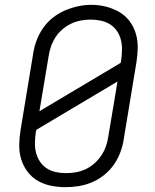

<svg xmlns="http://www.w3.org/2000/svg" viewBox="-20 -766 640 794"><path d="M251 8Q220 8 190.5 2Q161 -4 136 -18.5Q111 -33 93.5 -56.5Q76 -80 67.5 -108Q59 -136 59.5 -166.5Q60 -197 65 -228L117 -543Q121 -571 131 -598Q141 -625 157.5 -649Q174 -673 197.5 -692Q221 -711 248 -722.5Q275 -734 302.5 -740Q330 -746 358 -746Q389 -746 418.5 -738.5Q448 -731 473 -716.5Q498 -702 515.5 -679Q533 -656 541.5 -627.5Q550 -599 549.5 -568.5Q549 -538 544 -507L492 -192Q488 -164 478 -137Q468 -110 451.5 -86Q435 -62 411.5 -43Q388 -24 361 -12.5Q334 -1 306 3.5Q278 8 251 8ZM143 -306 479 -506 481 -517Q484 -538 484.5 -559.5Q485 -581 480 -601Q475 -621 463.5 -638Q452 -655 435 -665.5Q418 -676 397 -680.5Q376 -685 355 -685Q334 -685 313.5 -681Q293 -677 274 -668Q255 -659 238 -644.5Q221 -630 209.5 -612Q198 -594 191 -574Q184 -554 181 -533ZM252 -50Q273 -50 293.5 -53.5Q314 -57 333.5 -66Q353 -75 370 -90Q387 -105 399 -123Q411 -141 418 -161Q425 -181 428 -202L466 -429L130 -229L128 -218Q125 -197 124.5 -175.5Q124 -154 129 -134.5Q134 -115 145 -98Q156 -81 173 -70Q190 -59 210.5 -54.5Q231 -50 252 -50Z"/></svg>

Font: Iosevka Curly Light Extended
Style: Italic
Weight: 300
Width: 7
Italic angle: -9°
Monospace: yes
Designer: Belleve Invis
Foundry: Belleve Invis
Version: Version 11.1.0; ttfautohint (v1.8.3)